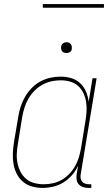

<svg xmlns="http://www.w3.org/2000/svg" viewBox="-20 -914 540 942"><path d="M189 8Q162 8 137 1Q112 -6 93 -22Q74 -38 62.5 -60.5Q51 -83 46.5 -108Q42 -133 43 -160Q44 -187 48 -213L70 -343Q74 -368 82 -392.5Q90 -417 103.5 -440Q117 -463 136 -482.5Q155 -502 178.5 -514.5Q202 -527 227 -532.5Q252 -538 278 -538Q305 -538 330 -530.5Q355 -523 373.5 -505.5Q392 -488 402 -464.5Q412 -441 415 -415L434 -530H454L376 -59Q374 -49 375.5 -39.5Q377 -30 383 -23Q389 -16 398 -13Q407 -10 417 -10H428V8H414Q400 8 387.5 4Q375 0 366.5 -9.5Q358 -19 356 -32Q354 -45 356 -59L363 -100Q351 -75 332.5 -54Q314 -33 290.5 -18.5Q267 -4 240.5 2Q214 8 189 8ZM195 -10Q217 -10 240 -15Q263 -20 283.5 -32Q304 -44 321 -62Q338 -80 349.5 -101Q361 -122 367.5 -144Q374 -166 378 -189L399 -319Q403 -342 404.5 -366Q406 -390 402.5 -413Q399 -436 389.5 -456.5Q380 -477 363.5 -492Q347 -507 324.5 -513.5Q302 -520 278 -520Q255 -520 232 -515Q209 -510 187.5 -498Q166 -486 148.5 -468Q131 -450 119 -429Q107 -408 100 -385.5Q93 -363 89 -340L68 -210Q64 -186 62.5 -162Q61 -138 65.5 -115Q70 -92 80.5 -71.5Q91 -51 108 -36.5Q125 -22 148 -16Q171 -10 195 -10ZM306 -654Q300 -654 294 -656Q288 -658 284.5 -663Q281 -668 280 -674Q279 -680 280 -686Q281 -691 283.5 -695Q286 -699 289.5 -701.5Q293 -704 297.5 -705.5Q302 -707 306 -707Q313 -707 318.5 -704.5Q324 -702 327.5 -697Q331 -692 332 -686Q333 -680 332 -674Q332 -669 329.5 -665Q327 -661 323 -658.5Q319 -656 315 -655Q311 -654 306 -654ZM190 -876V-894H490V-876Z"/></svg>

Font: Iosevka Slab Thin
Style: Italic
Weight: 100
Italic angle: -9°
Monospace: yes
Designer: Belleve Invis
Foundry: Belleve Invis
Version: Version 11.1.1; ttfautohint (v1.8.3)